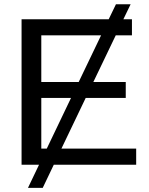

<svg xmlns="http://www.w3.org/2000/svg" viewBox="-20 -779 707 908"><path d="M112.3 109.4 164.6 0H82V-688H494.1L528.3 -758.8H597.7L563.5 -688H604V-611.8H527.3L421.4 -391.1H574.7V-315.9H385.3L270.5 -76.2H624V0H234.4L182.1 109.4ZM175.3 -391.1H352.1L458 -611.8H175.3ZM175.3 -315.9V-76.2H201.2L315.9 -315.9Z"/></svg>

Font: Arimo Nerd Font
Style: Regular
Weight: 400
Designer: Steve Matteson
Foundry: Monotype Imaging Inc.
Version: Version 1.33;Nerd Fonts 3.2.1